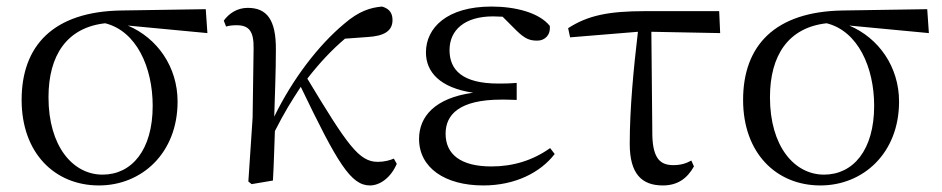

<svg xmlns="http://www.w3.org/2000/svg" viewBox="-20 -551 2876 586"><path d="M282 15C412 15 522 -83 522 -241C522 -347 460 -435 370 -473L613 -450L608 -523L351 -519C142 -516 46 -411 46 -246C46 -84 147 15 282 15ZM301 -480C397 -456 446 -345 446 -228C446 -93 382 -18 293 -18C202 -18 128 -105 128 -254C128 -382 184 -467 301 -480Z M1109 15C1140 15 1173 -9 1191 -51L1182 -67C1171 -62 1153 -57 1133 -57C1076 -57 1041 -107 918 -311C956 -360 994 -400 1033 -433L1102 -438C1152 -441 1178 -456 1178 -490C1178 -516 1163 -526 1146 -531C1112 -528 1076 -518 1030 -478C952 -413 873 -310 817 -195C819 -264 822 -334 822 -398C823 -493 793 -527 736 -527C703 -527 678 -509 663 -488L670 -470C680 -473 691 -474 702 -474C740 -474 755 -456 754 -402L751 -192L738 3L748 11L813 0C816 -51 817 -100 819 -151C849 -210 868 -240 898 -286C1010 -53 1051 15 1109 15Z M1455 15C1552 15 1629 -24 1673 -81L1659 -99C1607 -62 1547 -43 1480 -43C1386 -43 1340 -80 1340 -143C1340 -200 1380 -247 1511 -247C1521 -247 1531 -247 1557 -246V-298C1533 -296 1517 -296 1501 -296C1392 -296 1352 -337 1352 -398C1352 -460 1399 -501 1485 -501L1514 -500L1557 -457C1583 -432 1597 -427 1620 -427C1643 -427 1661 -444 1658 -472C1625 -513 1552 -531 1480 -531C1344 -531 1280 -466 1280 -391C1280 -331 1323 -283 1424 -268C1307 -252 1259 -195 1259 -127C1259 -39 1338 15 1455 15Z M2003 15C2048 15 2077 -6 2098 -43L2090 -61C2074 -52 2057 -47 2035 -47C1997 -47 1973 -65 1971 -137L1968 -454L2178 -450L2175 -517H1949C1838 -517 1774 -504 1714 -465L1720 -437L1927 -454C1914 -344 1902 -221 1902 -112C1902 -20 1939 15 2003 15Z M2484 15C2614 15 2724 -83 2724 -241C2724 -347 2662 -435 2572 -473L2815 -450L2810 -523L2553 -519C2344 -516 2248 -411 2248 -246C2248 -84 2349 15 2484 15ZM2503 -480C2599 -456 2648 -345 2648 -228C2648 -93 2584 -18 2495 -18C2404 -18 2330 -105 2330 -254C2330 -382 2386 -467 2503 -480Z"/></svg>

Font: Source Han Serif CN
Style: Regular
Weight: 400
Designer: Ryoko NISHIZUKA 西塚涼子 (kana & ideographs); Frank Grießhammer (Latin, Greek & Cyrillic); Wenlong ZHANG 张文龙 (bopomofo); San
Foundry: Adobe
Version: Version 2.003;hotconv 1.1.1;makeotfexe 2.6.0